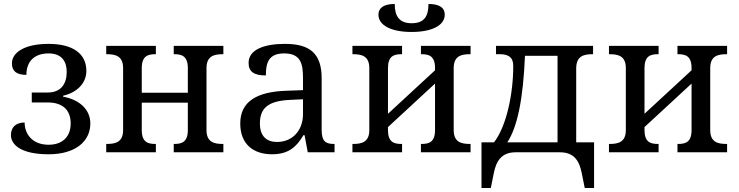

<svg xmlns="http://www.w3.org/2000/svg" viewBox="-20 -767 3722 967"><path d="M225 10C361 10 435 -56 435 -145C435 -215 381 -265 298 -280V-285C365 -300 415 -346 415 -410C415 -498 345 -546 225 -546C99 -546 40 -500 40 -448C40 -408 64 -390 113 -390C113 -457 152 -498 225 -498C293 -498 316 -455 316 -405C316 -348 290 -301 220 -301H140V-251H220C297 -251 336 -212 336 -145C336 -75 291 -38 225 -38C143 -38 104 -92 104 -150C58 -150 35 -124 35 -87C35 -41 81 10 225 10Z M515 0H765V-42H762C725 -42 694 -51 694 -112V-250H926V-112C926 -51 895 -42 858 -42H855V0H1105V-42H1102C1058 -42 1020 -51 1020 -112V-424C1020 -485 1058 -494 1102 -494H1105V-536H855V-494H858C895 -494 926 -485 926 -424V-300H694V-424C694 -485 725 -494 762 -494H765V-536H515V-494H518C562 -494 600 -485 600 -424V-112C600 -51 562 -42 518 -42H515Z M1350 10C1434 10 1474 -28 1508 -86H1514L1530 0H1665V-42H1662C1617 -42 1600 -58 1600 -114V-373C1600 -500 1538 -546 1415 -546C1314 -546 1232 -519 1232 -450C1232 -404 1262 -387 1319 -387C1319 -451 1333 -498 1411 -498C1495 -498 1506 -446 1506 -373V-313L1423 -310C1272 -305 1190 -255 1190 -145C1190 -39 1258 10 1350 10ZM1375 -52C1323 -52 1289 -81 1289 -145C1289 -220 1327 -259 1442 -264L1506 -267V-192C1506 -112 1455 -52 1375 -52Z M2053 -606C2157 -606 2220 -640 2220 -693C2220 -729 2192 -747 2138 -747C2138 -683 2115 -650 2053 -650C1993 -650 1968 -683 1968 -747C1914 -747 1886 -728 1886 -693C1886 -640 1949 -606 2053 -606ZM1755 0H2005V-42H2002C1964 -42 1934 -51 1934 -112V-127L2171 -346V-112C2171 -51 2141 -42 2103 -42H2100V0H2350V-42H2347C2303 -42 2265 -51 2265 -112V-424C2265 -485 2303 -494 2347 -494H2350V-536H2100V-494H2103C2141 -494 2171 -485 2171 -424V-413L1934 -194V-424C1934 -485 1964 -494 2002 -494H2005V-536H1755V-494H1758C1802 -494 1840 -485 1840 -424V-112C1840 -51 1802 -42 1758 -42H1755Z M2405 180H2452L2467 105C2479 45 2505 0 2577 0H2800C2873 0 2898 45 2910 105L2925 180H2972V-50H2882V-422C2882 -485 2920 -494 2964 -494H2967V-536H2478V-494H2497C2539 -494 2565 -480 2565 -435C2565 -295 2531 -131 2468 -50H2405ZM2535 -50C2587 -129 2615 -272 2624 -486H2788V-50Z M3047 0H3297V-42H3294C3256 -42 3226 -51 3226 -112V-127L3463 -346V-112C3463 -51 3433 -42 3395 -42H3392V0H3642V-42H3639C3595 -42 3557 -51 3557 -112V-424C3557 -485 3595 -494 3639 -494H3642V-536H3392V-494H3395C3433 -494 3463 -485 3463 -424V-413L3226 -194V-424C3226 -485 3256 -494 3294 -494H3297V-536H3047V-494H3050C3094 -494 3132 -485 3132 -424V-112C3132 -51 3094 -42 3050 -42H3047Z"/></svg>

Font: Noto Serif
Style: Regular
Weight: 400
Designer: Monotype Design Team
Foundry: Monotype Imaging Inc.
Version: Version 2.015